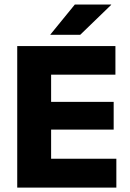

<svg xmlns="http://www.w3.org/2000/svg" viewBox="-20 -847 586 867"><path d="M57.8 0V-639H210.8V0ZM103.3 0V-130.3H505.4V0ZM147.5 -261.7V-386.9H493.3V-261.7ZM103.1 -509.9V-639H501.2V-509.9ZM317.9 -826.5H482V-825L342.4 -690H207.6V-691.3Z"/></svg>

Font: Anek Gurmukhi Medium
Style: Regular
Weight: 500
Designer: Sarang Kulkarni (Gurmukhi), Yesha Goshar (Latin)
Foundry: Ek Type
Version: Version 1.003